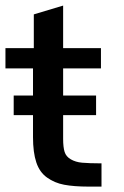

<svg xmlns="http://www.w3.org/2000/svg" viewBox="-28 -675 449 694"><path d="M338.9 -0.5H292Q239.3 -0.5 203.6 -7.3Q169.4 -13.7 142.1 -33.2Q115.2 -52.2 103.3 -87.9Q91.3 -123.5 91.3 -179.7V-427.7H-8.3V-501H94.2V-623L200.2 -654.8V-501H336.9V-427.7H200.2V-173.3Q200.2 -142.6 205.6 -125.7Q210.9 -108.9 228 -99.1Q236.3 -94.2 246.6 -91.1Q256.8 -87.9 269 -86.9Q281.2 -85.9 298.3 -85.2Q315.4 -84.5 338.9 -84.5ZM21.5 -258.8V-329.6H319.3V-258.8Z"/></svg>

Font: Ride Light
Style: Bold
Weight: 600
Version: Version 3.000